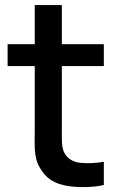

<svg xmlns="http://www.w3.org/2000/svg" viewBox="-20 -739 480 767"><path d="M227.1 -475H394.8V-562.5H227.1V-718.8H118.8V-562.5H10.4V-475H118.8V-220.8C118.8 -159.4 113.5 -109.4 140.6 -66.7C166.7 -21.9 201 -4.2 252.1 4.2C290.6 10.4 354.2 10.4 394.8 0V-92.7C365.6 -87.5 331.2 -85.4 302.1 -88.5C277.1 -90.6 252.1 -102.1 238.5 -126C225 -147.9 227.1 -181.2 227.1 -227.1Z"/></svg>

Font: Manrope Semibold
Style: Regular
Weight: 600
Width: 4
Designer: Michael Sharanda
Foundry: Michael Sharanda
Version: Version 2.000;PS 002.000;hotconv 1.0.88;makeotf.lib2.5.64775